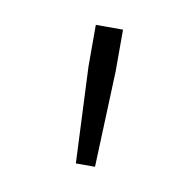

<svg xmlns="http://www.w3.org/2000/svg" viewBox="-41 -805 313 306"><g transform="rotate(10 115.5 -651.5)"><path d="M99 -540H130L136 -696V-763H92V-696Z"/></g></svg>

Font: Noto Sans CJK HK Thin
Style: Regular
Weight: 100
Designer: Ryoko NISHIZUKA 西塚涼子 (kana, bopomofo & ideographs); Paul D. Hunt (Latin, Greek & Cyrillic); Sandoll Communications 산돌커뮤니
Foundry: Adobe
Version: Version 2.004;hotconv 1.0.118;makeotfexe 2.5.65603